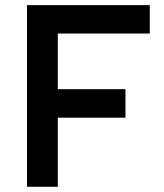

<svg xmlns="http://www.w3.org/2000/svg" viewBox="-20 -713 626 733"><path d="M83 0V-693.4H551.8V-585H200.7V-372.6H459V-263.7H200.7V0Z"/></svg>

Font: CaskaydiaCove NFP SemiBold
Style: Regular
Weight: 600
Designer: Aaron Bell
Foundry: Saja Typeworks
Version: Version 2111.001; VTT 6.35;Nerd Fonts 3.1.1